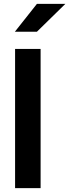

<svg xmlns="http://www.w3.org/2000/svg" viewBox="-20 -973 358 993"><path d="M190 0H58V-720H190ZM318 -953 171 -809H57L171 -953Z"/></svg>

Font: Wix Madefor Display
Style: Bold
Weight: 700
Designer: Dalton Maag Ltd
Foundry: Dalton Maag Ltd
Version: Version 3.100